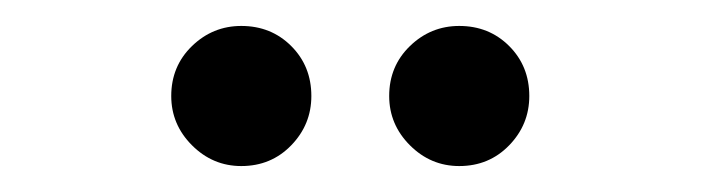

<svg xmlns="http://www.w3.org/2000/svg" viewBox="-20 -708 540 148"><path d="M112 -634Q112 -657 128 -672.5Q144 -688 166 -688Q189 -688 204.5 -672.5Q220 -657 220 -634Q220 -612 204.5 -596Q189 -580 166 -580Q144 -580 128 -596Q112 -612 112 -634ZM280 -634Q280 -657 296 -672.5Q312 -688 334 -688Q357 -688 372.5 -672.5Q388 -657 388 -634Q388 -612 372.5 -596Q357 -580 334 -580Q312 -580 296 -596Q280 -612 280 -634Z"/></svg>

Font: Radio Canada Condensed
Style: Regular
Weight: 400
Width: 3
Designer: Charles Daoud, Etienne Aubert Bonn, Alexandre Saumier Demers, Jacques Le Bailly
Foundry: Radio-Canada
Version: Version 2.104; ttfautohint (v1.8.4.7-5d5b);gftools[0.9.28.de